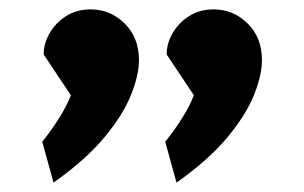

<svg xmlns="http://www.w3.org/2000/svg" viewBox="-20 -708 648 409"><path d="M356 -319 332 -406Q352 -431 368 -456.5Q384 -482 393 -505L335 -592Q335 -615 347.5 -637Q360 -659 382.5 -673.5Q405 -688 435 -688Q477 -688 507.5 -658Q538 -628 538 -580Q538 -548 521 -505.5Q504 -463 464 -415Q424 -367 356 -319ZM94 -319 70 -406Q90 -431 106 -456.5Q122 -482 131 -505L73 -592Q73 -615 85.5 -637Q98 -659 120.5 -673.5Q143 -688 173 -688Q215 -688 245.5 -658Q276 -628 276 -580Q276 -548 259 -505.5Q242 -463 202 -415Q162 -367 94 -319Z"/></svg>

Font: Secular One
Style: Regular
Weight: 400
Designer: Michal Sahar
Foundry: Hagilda
Version: Version 1.002; ttfautohint (v1.8.4.7-5d5b);gftools[0.9.29]